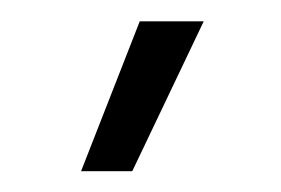

<svg xmlns="http://www.w3.org/2000/svg" viewBox="-20 -717 263 180"><path d="M104 -556.5H56L111 -697H171Z"/></svg>

Font: Acari Sans Neue
Style: Regular
Weight: 400
Designer: Alfredo Marco Pradil (font), Cristiano Sobral (main changes)
Foundry: Hanken Design Co. (font), Cristiano Sobral (main changes)
Version: Version 2.459;March 19, 2022;FontCreator 14.0.0.2808 64-bit;